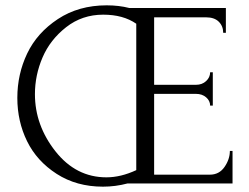

<svg xmlns="http://www.w3.org/2000/svg" viewBox="-20 -689 933 720"><path d="M842 -123H852V-1H458Q413 11 366 11Q267 11 192.5 -37Q118 -85 81.5 -159.5Q45 -234 45 -322Q45 -411 82 -488.5Q119 -566 197 -617.5Q275 -669 380 -669Q426 -669 465 -659H827V-566H817Q817 -591 800.5 -607.5Q784 -624 753 -624H558V-371H715Q738 -371 753 -385Q768 -399 768 -418H778V-293H768Q768 -311 753 -324Q738 -337 715 -337H558V-34H767Q802 -34 822 -63Q842 -92 842 -123ZM111 -336Q111 -219 188 -121.5Q265 -24 379 -24Q433 -24 491 -51V-600Q442 -634 367 -634Q288 -634 228 -587Q168 -540 139.5 -473.5Q111 -407 111 -336Z"/></svg>

Font: Forum
Style: Regular
Weight: 400
Designer: Denis Masharov
Foundry: Denis Masharov
Version: Version 1.000